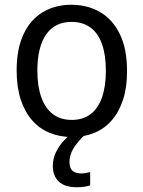

<svg xmlns="http://www.w3.org/2000/svg" viewBox="-20 -566 603 807"><path d="M283 10Q232 10 189 -7.5Q146 -25 115 -60.5Q84 -96 67 -148Q50 -200 50 -270Q50 -361 79 -422.5Q108 -484 160 -515Q212 -546 280 -546Q348 -546 401 -515Q454 -484 484 -422Q514 -360 514 -267Q514 -198 497 -146.5Q480 -95 449.5 -60Q419 -25 376.5 -7.5Q334 10 283 10ZM282 -62Q329 -62 361 -86.5Q393 -111 409 -157.5Q425 -204 425 -269Q425 -334 409 -380Q393 -426 360.5 -450Q328 -474 281 -474Q210 -474 173.5 -420.5Q137 -367 137 -269Q137 -204 153.5 -157.5Q170 -111 202 -86.5Q234 -62 282 -62ZM303 221Q252 221 227 197Q202 173 202 132Q202 101 215 74Q228 47 248.5 25Q269 3 290 -14L337 0Q304 32 288 59Q272 86 272 115Q272 140 284.5 151.5Q297 163 322 163Q332 163 342 161Q352 159 359 157V213Q347 217 333.5 219Q320 221 303 221Z"/></svg>

Font: Noto Sans Mono SemiCondensed
Style: Regular
Weight: 400
Width: 4
Designer: Monotype Design Team
Foundry: Monotype Imaging Inc.
Version: Version 2.010